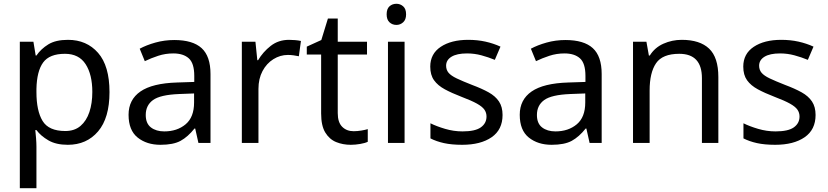

<svg xmlns="http://www.w3.org/2000/svg" viewBox="-20 -757 4385 1017"><path d="M340 -546Q439 -546 499.5 -477Q560 -408 560 -269Q560 -132 499.5 -61Q439 10 339 10Q277 10 236.5 -13.5Q196 -37 173 -68H167Q169 -51 171 -25Q173 1 173 20V240H85V-536H157L169 -463H173Q197 -498 236 -522Q275 -546 340 -546ZM324 -472Q242 -472 208.5 -426Q175 -380 173 -286V-269Q173 -170 205.5 -116.5Q238 -63 326 -63Q375 -63 406.5 -90Q438 -117 453.5 -163.5Q469 -210 469 -270Q469 -362 433.5 -417Q398 -472 324 -472Z M903 -545Q1001 -545 1048 -502Q1095 -459 1095 -365V0H1031L1014 -76H1010Q975 -32 936.5 -11Q898 10 830 10Q757 10 709 -28.5Q661 -67 661 -149Q661 -229 724 -272.5Q787 -316 918 -320L1009 -323V-355Q1009 -422 980 -448Q951 -474 898 -474Q856 -474 818 -461.5Q780 -449 747 -433L720 -499Q755 -518 803 -531.5Q851 -545 903 -545ZM929 -259Q829 -255 790.5 -227Q752 -199 752 -148Q752 -103 779.5 -82Q807 -61 850 -61Q918 -61 963 -98.5Q1008 -136 1008 -214V-262Z M1511 -546Q1526 -546 1543.5 -544.5Q1561 -543 1574 -540L1563 -459Q1550 -462 1534.5 -464Q1519 -466 1505 -466Q1464 -466 1428 -443.5Q1392 -421 1370.5 -380.5Q1349 -340 1349 -286V0H1261V-536H1333L1343 -438H1347Q1373 -482 1414 -514Q1455 -546 1511 -546Z M1853 -62Q1873 -62 1894 -65.5Q1915 -69 1928 -73V-6Q1914 1 1888 5.5Q1862 10 1838 10Q1796 10 1760.5 -4.5Q1725 -19 1703 -55Q1681 -91 1681 -156V-468H1605V-510L1682 -545L1717 -659H1769V-536H1924V-468H1769V-158Q1769 -109 1792.5 -85.5Q1816 -62 1853 -62Z M2080 -737Q2100 -737 2115.5 -723.5Q2131 -710 2131 -681Q2131 -653 2115.5 -639Q2100 -625 2080 -625Q2058 -625 2043 -639Q2028 -653 2028 -681Q2028 -710 2043 -723.5Q2058 -737 2080 -737ZM2123 -536V0H2035V-536Z M2642 -148Q2642 -70 2584 -30Q2526 10 2428 10Q2372 10 2331.5 1Q2291 -8 2260 -24V-104Q2292 -88 2337.5 -74.5Q2383 -61 2430 -61Q2497 -61 2527 -82.5Q2557 -104 2557 -140Q2557 -160 2546 -176Q2535 -192 2506.5 -208Q2478 -224 2425 -244Q2373 -264 2336 -284Q2299 -304 2279 -332Q2259 -360 2259 -404Q2259 -472 2314.5 -509Q2370 -546 2460 -546Q2509 -546 2551.5 -536.5Q2594 -527 2631 -510L2601 -440Q2567 -454 2530 -464Q2493 -474 2454 -474Q2400 -474 2371.5 -456.5Q2343 -439 2343 -409Q2343 -387 2356 -371.5Q2369 -356 2399.5 -341.5Q2430 -327 2481 -307Q2532 -288 2568 -268Q2604 -248 2623 -219.5Q2642 -191 2642 -148Z M2975 -545Q3073 -545 3120 -502Q3167 -459 3167 -365V0H3103L3086 -76H3082Q3047 -32 3008.5 -11Q2970 10 2902 10Q2829 10 2781 -28.5Q2733 -67 2733 -149Q2733 -229 2796 -272.5Q2859 -316 2990 -320L3081 -323V-355Q3081 -422 3052 -448Q3023 -474 2970 -474Q2928 -474 2890 -461.5Q2852 -449 2819 -433L2792 -499Q2827 -518 2875 -531.5Q2923 -545 2975 -545ZM3001 -259Q2901 -255 2862.5 -227Q2824 -199 2824 -148Q2824 -103 2851.5 -82Q2879 -61 2922 -61Q2990 -61 3035 -98.5Q3080 -136 3080 -214V-262Z M3591 -546Q3687 -546 3736 -499.5Q3785 -453 3785 -349V0H3698V-343Q3698 -472 3578 -472Q3489 -472 3455 -422Q3421 -372 3421 -278V0H3333V-536H3404L3417 -463H3422Q3448 -505 3494 -525.5Q3540 -546 3591 -546Z M4300 -148Q4300 -70 4242 -30Q4184 10 4086 10Q4030 10 3989.5 1Q3949 -8 3918 -24V-104Q3950 -88 3995.5 -74.5Q4041 -61 4088 -61Q4155 -61 4185 -82.5Q4215 -104 4215 -140Q4215 -160 4204 -176Q4193 -192 4164.5 -208Q4136 -224 4083 -244Q4031 -264 3994 -284Q3957 -304 3937 -332Q3917 -360 3917 -404Q3917 -472 3972.5 -509Q4028 -546 4118 -546Q4167 -546 4209.5 -536.5Q4252 -527 4289 -510L4259 -440Q4225 -454 4188 -464Q4151 -474 4112 -474Q4058 -474 4029.5 -456.5Q4001 -439 4001 -409Q4001 -387 4014 -371.5Q4027 -356 4057.5 -341.5Q4088 -327 4139 -307Q4190 -288 4226 -268Q4262 -248 4281 -219.5Q4300 -191 4300 -148Z"/></svg>

Font: Noto Sans Avestan
Style: Regular
Weight: 400
Designer: Monotype Design Team
Foundry: Monotype Imaging Inc.
Version: Version 2.003; ttfautohint (v1.8.4.7-5d5b)